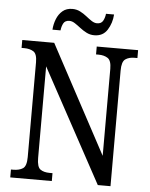

<svg xmlns="http://www.w3.org/2000/svg" viewBox="-60 -946 774 994"><g transform="rotate(5 327.5 -448.5)"><path d="M31 0V-41H43Q74 -41 93 -53.5Q112 -66 112 -113V-605Q112 -649 93 -661Q74 -673 45 -673H31V-714H197L498 -153V-605Q498 -648 479 -660.5Q460 -673 431 -673H418V-714H633V-673H618Q589 -673 570.5 -660Q552 -647 552 -601V0H486L166 -589V-113Q166 -66 184 -53.5Q202 -41 232 -41H247V0ZM400 -771Q378 -771 359.5 -780.5Q341 -790 325 -802.5Q309 -815 294.5 -824.5Q280 -834 266 -834Q243 -834 234.5 -817.5Q226 -801 224 -781H182Q184 -810 194.5 -836.5Q205 -863 225 -880Q245 -897 276 -897Q298 -897 316.5 -887.5Q335 -878 350.5 -865.5Q366 -853 380.5 -843.5Q395 -834 409 -834Q431 -834 440 -850.5Q449 -867 451 -887H493Q490 -842 467.5 -806.5Q445 -771 400 -771Z"/></g></svg>

Font: Noto Serif Myanmar Cond
Style: Regular
Weight: 400
Width: 3
Designer: Ben Mitchell and the Monotype Design Team
Foundry: Monotype Imaging Inc.
Version: Version 2.106; ttfautohint (v1.8.4.7-5d5b)